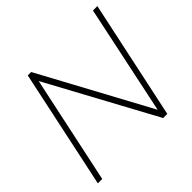

<svg xmlns="http://www.w3.org/2000/svg" viewBox="-171 -897 1083 1083"><g transform="rotate(-45 371.0 -355.0)"><path d="M181 -710H208L562 -55L700 -709H735L584 0H551L202 -644L65 0H30Z"/></g></svg>

Font: Raleway-v4020 ExtraLight
Style: Italic
Weight: 275
Italic angle: -12°
Designer: Matt McInerney, Pablo Impallari, Rodrigo Fuenzalida
Foundry: Matt McInerney, Pablo Impallari, Rodrigo Fuenzalida
Version: Version 4.020;PS 004.020;hotconv 1.0.88;makeotf.lib2.5.64775